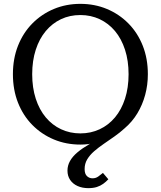

<svg xmlns="http://www.w3.org/2000/svg" viewBox="-20 -740 833 996"><path d="M397 -48Q451 -48 497 -69.5Q543 -91 576.5 -131Q610 -171 628.5 -228Q647 -285 647 -355Q647 -425 628.5 -482Q610 -539 576.5 -579Q543 -619 497 -640.5Q451 -662 397 -662Q342 -662 296.5 -640.5Q251 -619 217.5 -579Q184 -539 165.5 -482Q147 -425 147 -355Q147 -285 165.5 -228Q184 -171 217.5 -131Q251 -91 297 -69.5Q343 -48 397 -48ZM626 -74Q602 -52 573.5 -32Q545 -12 518 6.5Q491 25 468.5 44.5Q446 64 432.5 86.5Q419 109 419 137Q419 162 431 173.5Q443 185 460 185Q477 185 490 175.5Q503 166 514 157L542 190Q530 203 515.5 213.5Q501 224 482.5 230Q464 236 438 236Q407 236 382.5 225Q358 214 344 193.5Q330 173 330 145Q330 119 343 95.5Q356 72 381.5 50.5Q407 29 442.5 8.5Q478 -12 522 -31L513 -9Q496 -3 476.5 1Q457 5 437.5 7.5Q418 10 397 10Q323 10 259.5 -16.5Q196 -43 148 -91.5Q100 -140 73.5 -207Q47 -274 47 -355Q47 -436 73.5 -503Q100 -570 148 -618.5Q196 -667 259.5 -693.5Q323 -720 397 -720Q471 -720 534.5 -693.5Q598 -667 646 -618.5Q694 -570 720.5 -503Q747 -436 747 -355Q747 -299 733 -247.5Q719 -196 692.5 -152Q666 -108 626 -74Z"/></svg>

Font: Roboto Serif 28pt
Style: Regular
Weight: 400
Designer: Greg Gazdowicz
Foundry: Commercial Type
Version: Version 1.008